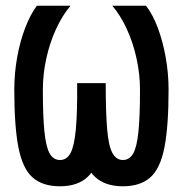

<svg xmlns="http://www.w3.org/2000/svg" viewBox="-20 -638 640 672"><path d="M410 14Q348 14 312.5 -19Q277 -52 263 -131Q249 -210 250 -347H350Q350 -245 355 -186Q360 -127 373.5 -102.5Q387 -78 410 -78Q433 -78 446 -100.5Q459 -123 464.5 -177Q470 -231 470 -324Q470 -378 458 -433Q446 -488 424 -536Q402 -584 373 -618H491Q515 -587 532.5 -540Q550 -493 560 -437Q570 -381 570 -324Q570 -196 555.5 -122Q541 -48 506 -17Q471 14 410 14ZM190 14Q129 14 94 -17Q59 -48 44.5 -122Q30 -196 30 -324Q30 -381 40 -437Q50 -493 68 -540Q86 -587 109 -618H227Q198 -584 176 -536Q154 -488 142 -433Q130 -378 130 -324Q130 -231 135.5 -177Q141 -123 154 -100.5Q167 -78 190 -78Q214 -78 227 -102.5Q240 -127 245.5 -186Q251 -245 250 -347H350Q351 -210 336.5 -131Q322 -52 287 -19Q252 14 190 14Z"/></svg>

Font: Victor Mono Thin
Style: Regular
Weight: 100
Monospace: yes
Designer: Rune Bjørnerås
Version: Version 1.561;gftools[0.9.30]